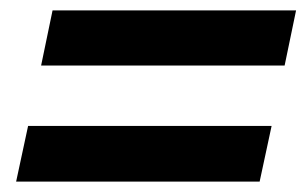

<svg xmlns="http://www.w3.org/2000/svg" viewBox="-20 -479 589 369"><path d="M59 -353H527L549 -459H81ZM11 -130H479L502 -237H34Z"/></svg>

Font: Geist SemiBold
Style: Italic
Weight: 600
Italic angle: -12°
Designer: Basement.studio, Andrés Briganti, Mateo Zaragoza
Foundry: Basement.studio, Vercel, Andrés Briganti, Guido Ferreyra, Mateo Zaragoza
Version: Version 1.500